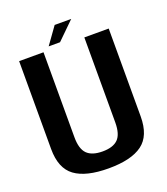

<svg xmlns="http://www.w3.org/2000/svg" viewBox="-144 -888 862 992"><g transform="rotate(-20 287.5 -392.0)"><path d="M283 4Q407 4 468 -40.8Q529 -85.5 529 -192V-675H395V-208Q395 -143 367.8 -116Q340.5 -89 283 -89Q225 -89 197.8 -116.2Q170.5 -143.5 170.5 -208V-675H36.5V-192Q36.5 -85.5 97.5 -40.8Q158.5 4 283 4ZM206 -694.5H268.5L364 -788H273Z"/></g></svg>

Font: Anybody SemiCondensed SemiBold
Style: Regular
Weight: 600
Width: 4
Version: Version 1.113;gftools[0.9.25]